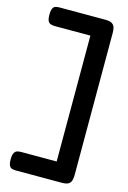

<svg xmlns="http://www.w3.org/2000/svg" viewBox="-138 -830 704 1058"><g transform="rotate(15 214.5 -301.0)"><path d="M67 164Q54 164 43.5 161.5Q33 159 27 147.5Q21 136 21 112Q21 87 27.5 75.5Q34 64 44 61Q54 58 67 58H269V-660H68Q55 -660 44 -663Q33 -666 27 -677Q21 -688 21 -713Q21 -738 27 -749.5Q33 -761 43.5 -763.5Q54 -766 66 -766H325Q352 -766 364.5 -758Q377 -750 380.5 -736.5Q384 -723 384 -706V104Q384 120 380.5 134Q377 148 365 156Q353 164 325 164Z"/></g></svg>

Font: Fredoka SemiExpanded Medium
Style: Regular
Weight: 500
Width: 6
Designer: Ben Nathan
Foundry: Milena B. Brandão, Ben Nathan
Version: Version 2.001